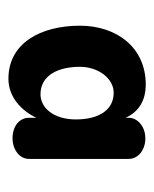

<svg xmlns="http://www.w3.org/2000/svg" viewBox="26 -792 374 467"><g transform="rotate(90 213.5 -558.0)"><path d="M266 -441C266 -418 286 -401 316 -401C342 -401 366 -417 366 -441V-684C366 -705 346 -724 316 -724C286 -724 266 -704 266 -684V-676C251 -709 223 -725 185 -725C94 -725 42 -653 42 -565C42 -470 84 -391 171 -391C216 -391 249 -423 266 -459ZM142 -565C142 -609 170 -647 205 -647C247 -647 270 -611 270 -555C270 -500 241 -469 209 -469C162 -469 142 -513 142 -565Z"/></g></svg>

Font: Hotpoint
Style: Bold
Weight: 700
Designer: Andrew Paglinawan, Luciano Perondi, Riccardo Olocco
Foundry: CAST Cooperativa Anonima Servizi Tipografici
Version: Version 1.000;PS 2.1;hotconv 16.6.51;makeotf.lib2.5.65220